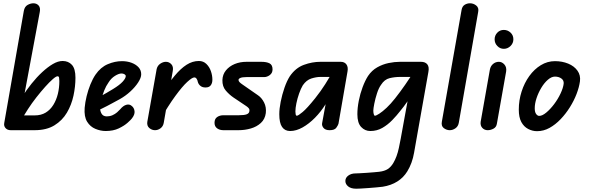

<svg xmlns="http://www.w3.org/2000/svg" viewBox="-20 -792 3599 1168"><path d="M191 0H67V-90H191Q230 -90 258 -107Q286 -124 304.5 -154Q323 -184 332 -221Q341 -258 341 -299Q341 -310 339.5 -319Q338 -328 330 -328Q321 -328 301 -310.5Q281 -293 255 -264Q229 -235 201.5 -200Q174 -165 150 -128Q126 -91 109 -59H67V-118Q86 -158 113 -200.5Q140 -243 171.5 -282.5Q203 -322 236.5 -353Q270 -384 301.5 -402.5Q333 -421 361 -421Q396 -421 417.5 -397.5Q439 -374 439 -319Q439 -266 427 -210Q415 -154 387 -106.5Q359 -59 311 -29.5Q263 0 191 0ZM45 0Q25 0 13.5 -13Q2 -26 6 -45L125 -726Q130 -752 148 -762Q166 -772 183 -772Q203 -772 215 -758.5Q227 -745 222 -719L110 -119L113 0Z M623 5Q592 5 560.5 -8Q529 -21 510 -51.5Q491 -82 495 -136Q498 -170 507 -207Q516 -244 530 -278.5Q544 -313 561 -338Q592 -383 635.5 -401.5Q679 -420 722 -420Q754 -420 780.5 -410Q807 -400 823 -382.5Q839 -365 839 -340Q839 -319 820.5 -290.5Q802 -262 772.5 -235Q743 -208 709 -189Q688 -178 660 -162.5Q632 -147 601 -132Q570 -117 542 -104L556 -187Q567 -193 586.5 -203.5Q606 -214 627.5 -226.5Q649 -239 667 -250Q708 -275 726.5 -295.5Q745 -316 745 -329Q745 -336 737 -340.5Q729 -345 719 -345Q703 -345 679.5 -330.5Q656 -316 640 -290Q625 -269 614 -241.5Q603 -214 596.5 -185.5Q590 -157 589 -134Q589 -115 598.5 -99.5Q608 -84 630 -84Q648 -84 664 -91Q680 -98 692 -108.5Q704 -119 711 -127Q729 -149 748.5 -154.5Q768 -160 782 -147Q796 -136 798.5 -115.5Q801 -95 782 -71Q777 -64 756.5 -45.5Q736 -27 702.5 -11Q669 5 623 5Z M1232 -260Q1213 -259 1200 -269Q1187 -279 1183 -295Q1182 -303 1176.5 -312Q1171 -321 1162 -321Q1149 -321 1119 -293.5Q1089 -266 1046.5 -208Q1004 -150 951 -58L966 -226Q1006 -287 1042.5 -331Q1079 -375 1115 -398Q1151 -421 1190 -421Q1217 -421 1235.5 -403Q1254 -385 1263 -359Q1272 -333 1272 -307Q1272 -286 1262 -273Q1252 -260 1232 -260ZM923 0Q904 0 888.5 -13Q873 -26 876 -50L933 -372Q938 -393 955 -404.5Q972 -416 989 -416Q1009 -416 1022.5 -401Q1036 -386 1031 -360L976 -44Q972 -23 956.5 -11.5Q941 0 923 0Z M1431 0H1339Q1316 0 1300.5 -11.5Q1285 -23 1285 -45Q1285 -69 1301 -80Q1317 -91 1340 -91H1434Q1467 -91 1481.5 -97Q1496 -103 1497 -116Q1499 -126 1493.5 -133Q1488 -140 1479 -146L1400 -199Q1375 -216 1353.5 -241Q1332 -266 1333 -305Q1334 -339 1354.5 -364Q1375 -389 1407.5 -402.5Q1440 -416 1480 -416H1569Q1602 -416 1620 -406.5Q1638 -397 1638 -370Q1638 -348 1621.5 -335.5Q1605 -323 1586 -323H1479Q1454 -323 1442.5 -318Q1431 -313 1431 -306Q1431 -299 1437 -292.5Q1443 -286 1455 -278L1550 -212Q1572 -197 1586.5 -168.5Q1601 -140 1597 -104Q1592 -67 1567 -44Q1542 -21 1506 -10.5Q1470 0 1431 0Z M1745 5Q1713 5 1696 -19.5Q1679 -44 1679 -97Q1679 -130 1687.5 -173Q1696 -216 1710.5 -258Q1725 -300 1743 -328Q1778 -379 1828.5 -397.5Q1879 -416 1929 -416H2032V-324H1929Q1904 -324 1874 -314.5Q1844 -305 1822 -273Q1810 -253 1799.5 -223Q1789 -193 1783 -163.5Q1777 -134 1777 -114Q1777 -107 1778.5 -97.5Q1780 -88 1786 -88Q1794 -88 1821 -110.5Q1848 -133 1897 -194Q1932 -238 1958.5 -280Q1985 -322 2009 -363H2078Q2063 -328 2043 -292Q2023 -256 2002 -222Q1981 -188 1960 -157Q1932 -112 1896 -75.5Q1860 -39 1821 -17Q1782 5 1745 5ZM1985 0Q1959 0 1947.5 -14.5Q1936 -29 1940 -45L1985 -290V-416H2053Q2076 -416 2087.5 -400Q2099 -384 2094 -357L2039 -39Q2036 -29 2025.5 -14.5Q2015 0 1985 0Z M2081 309Q2081 289 2099 276Q2117 263 2142 263Q2148 263 2167 262Q2186 261 2209.5 259.5Q2233 258 2254.5 256Q2276 254 2286 253Q2320 249 2339.5 236Q2359 223 2373 199Q2395 162 2406.5 107.5Q2418 53 2428 -5L2469 -230L2502 -416H2541Q2567 -416 2579.5 -400.5Q2592 -385 2586 -354L2523 1Q2510 73 2499 137Q2488 201 2458 250Q2435 288 2397 312Q2359 336 2308 344Q2293 346 2269.5 348Q2246 350 2220.5 352Q2195 354 2175 355Q2155 356 2147 356Q2115 356 2098 342Q2081 328 2081 309ZM2154 -97Q2154 -135 2162.5 -178.5Q2171 -222 2186 -262Q2201 -302 2219 -330Q2242 -364 2275 -382.5Q2308 -401 2344 -408.5Q2380 -416 2413 -416H2535V-324H2413Q2381 -324 2350 -316.5Q2319 -309 2298 -276Q2284 -257 2273.5 -224.5Q2263 -192 2257 -161.5Q2251 -131 2251 -119Q2251 -108 2253.5 -98Q2256 -88 2261 -88Q2268 -88 2287.5 -100.5Q2307 -113 2332 -136.5Q2357 -160 2383 -193Q2414 -232 2445.5 -277.5Q2477 -323 2502 -364H2567Q2532 -296 2495 -232.5Q2458 -169 2414 -116Q2394 -90 2366.5 -61.5Q2339 -33 2306 -14Q2273 5 2233 5Q2200 5 2177 -19.5Q2154 -44 2154 -97Z M2716 0Q2697 0 2680 -12.5Q2663 -25 2668 -52L2788 -732Q2792 -754 2807 -763Q2822 -772 2839 -772Q2860 -772 2877 -758.5Q2894 -745 2889 -720L2771 -45Q2767 -23 2750.5 -11.5Q2734 0 2716 0Z M2947 0Q2927 0 2914 -14Q2901 -28 2904 -51L2960 -368Q2964 -390 2979.5 -403Q2995 -416 3015 -416Q3034 -416 3048.5 -399.5Q3063 -383 3059 -357L3003 -41Q3000 -19 2982.5 -9.5Q2965 0 2947 0ZM3045 -495Q3022 -495 3005.5 -512Q2989 -529 2989 -553Q2989 -576 3005 -593Q3021 -610 3045 -610Q3068 -610 3085.5 -594Q3103 -578 3103 -553Q3103 -529 3085.5 -512Q3068 -495 3045 -495Z M3247 6Q3219 6 3193 -7.5Q3167 -21 3151.5 -49.5Q3136 -78 3136 -125Q3136 -182 3153 -235Q3170 -288 3200 -329.5Q3230 -371 3270 -395.5Q3310 -420 3356 -420Q3400 -420 3436.5 -405Q3473 -390 3493 -362Q3513 -334 3508 -297Q3503 -261 3487.5 -220.5Q3472 -180 3447 -140Q3422 -100 3390.5 -67Q3359 -34 3323 -14Q3287 6 3247 6ZM3260 -87Q3279 -87 3303.5 -107.5Q3328 -128 3351 -158.5Q3374 -189 3390 -223Q3406 -257 3409 -283Q3411 -303 3395 -314.5Q3379 -326 3356 -326Q3335 -326 3313 -307Q3291 -288 3273 -258Q3255 -228 3244 -195Q3233 -162 3233 -133Q3233 -110 3241.5 -98.5Q3250 -87 3260 -87Z"/></svg>

Font: Edu QLD Beginner SemiBold
Style: Regular
Weight: 600
Designer: Tina and Corey Anderson
Foundry: Google for Education
Version: Version 1.003